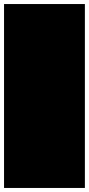

<svg xmlns="http://www.w3.org/2000/svg" viewBox="-20 -930 440 950"><path d="M0 0H400V-910H0ZM0 0Q0 0 0 0Q0 0 0 0Q0 0 0 0Q0 0 0 0Q0 0 0 0Q0 0 0 0H400Q400 0 400 0Q400 0 400 0Q400 0 400 0Q400 0 400 0Q400 0 400 0Q400 0 400 0ZM0 -910Q0 -910 0 -910Q0 -910 0 -910Q0 -910 0 -910Q0 -910 0 -910Q0 -910 0 -910Q0 -910 0 -910H400Q400 -910 400 -910Q400 -910 400 -910Q400 -910 400 -910Q400 -910 400 -910Q400 -910 400 -910Q400 -910 400 -910Z"/></svg>

Font: Wavefont
Style: Regular
Weight: 400
Monospace: yes
Version: Version 3.003